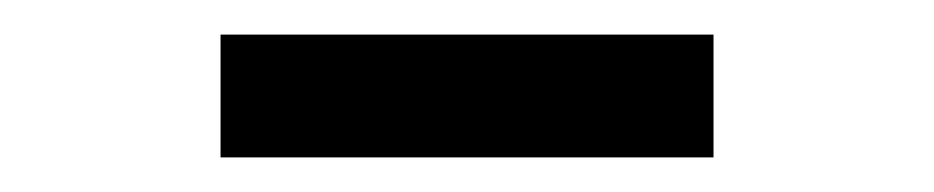

<svg xmlns="http://www.w3.org/2000/svg" viewBox="-20 -650 540 111"><path d="M107.5 -559V-630H392.5V-559Z"/></svg>

Font: Newsreader 24pt ExtraBold
Style: Regular
Weight: 800
Designer: Hugues Gentile
Foundry: Production Type
Version: Version 1.003